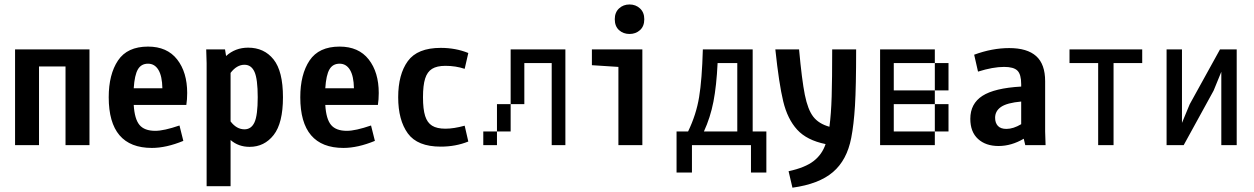

<svg xmlns="http://www.w3.org/2000/svg" viewBox="-20 -663 5728 877"><path d="M279.3 0V-359.4H158.2V0H48.8V-437.5H388.7V0Z M835 -238.3Q835 -208 831.1 -183.6H590.8Q594.7 -119.1 617.2 -92.3Q639.6 -65.4 689.5 -65.4Q728.5 -65.4 799.8 -89.8L817.4 -19.5Q739.3 12.7 673.8 12.7Q476.6 12.7 476.6 -218.8Q476.6 -323.2 519 -386.7Q561.5 -450.2 656.2 -450.2Q743.2 -450.2 789.1 -391.6Q835 -333 835 -238.3ZM590.8 -259.8H721.7Q720.7 -315.4 703.6 -343.8Q686.5 -372.1 656.2 -372.1Q625 -372.1 609.9 -346.2Q594.7 -320.3 590.8 -259.8Z M1272.5 -218.8Q1272.5 -100.6 1230 -46.4Q1187.5 7.8 1120.1 7.8Q1069.3 7.8 1033.2 -23.4V187.5H923.8V-374L921.9 -437.5H1007.8L1012.7 -407.2Q1054.7 -445.3 1113.3 -445.3Q1186.5 -445.3 1229.5 -391.6Q1272.5 -337.9 1272.5 -218.8ZM1157.2 -218.8Q1157.2 -301.8 1142.6 -334.5Q1127.9 -367.2 1096.7 -367.2Q1061.5 -367.2 1033.2 -330.1V-108.4Q1060.5 -72.3 1096.7 -72.3Q1127.9 -72.3 1142.6 -104.5Q1157.2 -136.7 1157.2 -218.8Z M1710 -238.3Q1710 -208 1706.1 -183.6H1465.8Q1469.7 -119.1 1492.2 -92.3Q1514.6 -65.4 1564.5 -65.4Q1603.5 -65.4 1674.8 -89.8L1692.4 -19.5Q1614.3 12.7 1548.8 12.7Q1351.6 12.7 1351.6 -218.8Q1351.6 -323.2 1394 -386.7Q1436.5 -450.2 1531.2 -450.2Q1618.2 -450.2 1664.1 -391.6Q1710 -333 1710 -238.3ZM1465.8 -259.8H1596.7Q1595.7 -315.4 1578.6 -343.8Q1561.5 -372.1 1531.2 -372.1Q1500 -372.1 1484.9 -346.2Q1469.7 -320.3 1465.8 -259.8Z M2014.6 -362.3Q1975.6 -362.3 1953.6 -348.6Q1931.6 -335 1921.9 -304.2Q1912.1 -273.4 1912.1 -218.8Q1912.1 -164.1 1921.9 -133.3Q1931.6 -102.5 1953.6 -88.9Q1975.6 -75.2 2014.6 -75.2Q2052.7 -75.2 2102.5 -88.9L2119.1 -16.6Q2061.5 6.8 1993.2 6.8Q1886.7 6.8 1842.8 -53.7Q1798.8 -114.3 1798.8 -218.8Q1798.8 -323.2 1842.8 -383.8Q1886.7 -444.3 1993.2 -444.3Q2061.5 -444.3 2119.1 -420.9L2102.5 -348.6Q2061.5 -362.3 2014.6 -362.3Z M2562.5 -437.5V0H2500V-375H2375V-187.5H2312.5V-437.5ZM2250 -187.5H2312.5V-62.5H2250ZM2187.5 0V-62.5H2250V0Z M2804.7 -357.4 2683.6 -365.2V-437.5H2914.1V0H2804.7ZM2855.5 -642.6Q2883.8 -642.6 2903.3 -624.5Q2922.9 -606.4 2922.9 -575.2Q2922.9 -543 2903.3 -525.4Q2883.8 -507.8 2855.5 -507.8Q2827.1 -507.8 2807.6 -525.4Q2788.1 -543 2788.1 -575.2Q2788.1 -606.4 2807.6 -624.5Q2827.1 -642.6 2855.5 -642.6Z M3480.5 -62.5V125H3410.2V0H3140.6V125H3070.3V-62.5H3123Q3160.2 -139.6 3173.3 -219.2Q3186.5 -298.8 3190.4 -437.5H3418V-62.5ZM3347.7 -375H3257.8Q3252.9 -271.5 3238.8 -198.7Q3224.6 -126 3195.3 -62.5H3347.7Z M3890.6 -437.5Q3890.6 -267.6 3885.3 -180.2Q3879.9 -92.8 3868.2 -33.2Q3848.6 68.4 3784.7 123Q3720.7 177.7 3599.6 194.3L3582 119.1Q3658.2 102.5 3696.8 72.3Q3735.4 42 3751 -4.9Q3665 -22.5 3621.1 -70.8Q3577.1 -119.1 3557.6 -199.7Q3538.1 -280.3 3521.5 -437.5H3629.9Q3642.6 -297.9 3656.2 -230Q3669.9 -162.1 3694.8 -129.9Q3719.7 -97.7 3768.6 -84Q3776.4 -142.6 3778.8 -221.7Q3781.2 -300.8 3781.2 -437.5Z M4250 -250V-187.5H4062.5V-62.5H4250V0H4000V-437.5H4250V-375H4062.5V-250ZM4250 -375H4312.5V-250H4250ZM4250 -62.5V-187.5H4312.5V-62.5Z M4663.1 0 4656.2 -29.3Q4599.6 3.9 4541 3.9Q4482.4 3.9 4447.3 -28.3Q4412.1 -60.5 4412.1 -120.1Q4412.1 -189.5 4467.3 -225.1Q4522.5 -260.7 4644.5 -267.6V-278.3Q4644.5 -323.2 4627.4 -340.3Q4610.4 -357.4 4566.4 -357.4Q4515.6 -357.4 4447.3 -335.9L4429.7 -413.1Q4511.7 -443.4 4589.8 -443.4Q4671.9 -443.4 4712.9 -406.7Q4753.9 -370.1 4753.9 -292V-62.5L4755.9 0ZM4577.1 -74.2Q4608.4 -74.2 4644.5 -95.7V-199.2Q4580.1 -193.4 4552.7 -174.8Q4525.4 -156.2 4525.4 -125Q4525.4 -101.6 4538.1 -87.9Q4550.8 -74.2 4577.1 -74.2Z M5066.4 -375V0H4996.1V-375H4865.2V-437.5H5197.3V-375Z M5628.9 -437.5V0H5558.6V-335L5523.4 -249L5386.7 0H5308.6V-437.5H5378.9V-101.6L5414.1 -186.5L5552.7 -437.5Z"/></svg>

Font: Sudo
Style: Bold
Weight: 700
Monospace: yes
Designer: Jens Kutilek
Foundry: Jens Kutilek
Version: Version 0.040